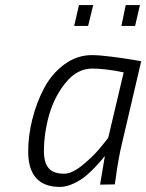

<svg xmlns="http://www.w3.org/2000/svg" viewBox="-20 -727 576 756"><path d="M343 -457C377.7 -457 419 -452 467 -442L406 -184L378 -149C359.3 -125.7 335.7 -102.2 307 -78.5C278.3 -54.8 253.7 -43 233 -43C204.3 -43 183.8 -50.3 171.5 -65C159.2 -79.7 153 -101.7 153 -131C153 -178.3 159.8 -226.2 173.5 -274.5C187.2 -322.8 209 -365.3 239 -402C269 -438.7 303.7 -457 343 -457ZM216 9C232.7 9 250.3 4.7 269 -4C287.7 -12.7 303.7 -22.5 317 -33.5C330.3 -44.5 343.5 -57 356.5 -71C369.5 -85 378.2 -94.7 382.5 -100L393 -113C390.3 -99 384 -61.3 374 0L432 -1L436 -27C438 -44.3 441.3 -66.3 446 -93C450.7 -119.7 455.3 -142.3 460 -161L536 -486L501 -492C477.7 -496 449.8 -500 417.5 -504C385.2 -508 360 -510 342 -510C302.7 -510 266.5 -497.8 233.5 -473.5C200.5 -449.2 174 -418.2 154 -380.5C134 -342.8 118.5 -302.2 107.5 -258.5C96.5 -214.8 91 -172.3 91 -131C91 -37.7 132.7 9 216 9ZM512 -625 531 -707H475L458 -625ZM327 -625 347 -707H291L272 -625Z"/></svg>

Font: RazerF5 Light
Style: Italic
Weight: 300
Foundry: Razer Inc.
Version: Version 2